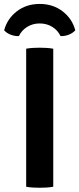

<svg xmlns="http://www.w3.org/2000/svg" viewBox="-44 -924 392 950"><path d="M85.5 -683Q100.5 -686 119.8 -687Q139 -688 152 -688Q166.5 -688 184.8 -687Q203 -686 219.5 -683V0Q203 3 184.8 4Q166.5 5 152 5Q139 5 119.8 4Q100.5 3 85.5 0ZM328.5 -774Q316 -760 296 -752.2Q276 -744.5 255.5 -745.5Q242 -774 214.8 -791Q187.5 -808 152.5 -808Q118 -808 90.5 -791Q63 -774 49.5 -745.5Q29 -744.5 9 -752.2Q-11 -760 -23.5 -774Q-8.5 -831 39 -867.8Q86.5 -904.5 152.5 -904.5Q218.5 -904.5 266 -867.8Q313.5 -831 328.5 -774Z"/></svg>

Font: Signika SemiBold
Style: Regular
Weight: 600
Designer: Anna Giedry
Foundry: Anna Giedry
Version: Version 2.001